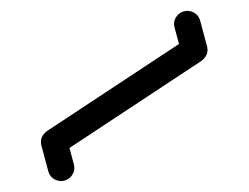

<svg xmlns="http://www.w3.org/2000/svg" viewBox="-97 -867 1328 1026"><g transform="rotate(-15 567.0 -354.0)"><path d="M1028.8 -698.2Q1063 -676.3 1063 -637.7V-496.1Q1063 -449.2 1014.6 -428.7H1013.7Q1013.7 -428.2 1013.2 -428.2L212.4 -161.6V-70.8Q212.4 -32.2 178.2 -10.3Q161.6 0 141.6 0Q121.6 0 105 -10.3Q70.8 -32.2 70.8 -70.8V-212.4Q70.8 -259.3 119.1 -279.8H119.6Q120.1 -280.3 120.6 -280.3L921.4 -546.9V-637.7Q921.4 -676.3 955.1 -698.2Q971.7 -708.5 992.2 -708.5Q1012.2 -708.5 1028.8 -698.2Z"/></g></svg>

Font: Robtronika
Style: Regular
Weight: 400
Designer: GGBot
Version: 1.00